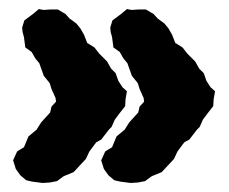

<svg xmlns="http://www.w3.org/2000/svg" viewBox="-20 -470 508 425"><path d="M246 -221 234 -205 227 -189 221 -183 204 -161 193 -155 178 -135 170 -118 156 -103 143 -89 121 -80 106 -69 90 -66 74 -65 51 -68 38 -71 25 -82 15 -96 9 -115 18 -135 33 -144 43 -168 61 -183 71 -199 91 -221 94 -234 104 -245 103 -253 94 -273 90 -286 77 -302 67 -330 58 -341 50 -355 36 -365 33 -388 30 -399 29 -409 34 -425 53 -439 66 -450 76 -448 92 -449H108L125 -439L134 -429L149 -418L158 -407L166 -393L173 -375L189 -365L200 -351L217 -334L226 -318L236 -308L242 -291L251 -277L261 -268L258 -251L257 -235ZM441 -221 429 -205 422 -189 416 -183 399 -161 388 -155 373 -135 365 -118 351 -103 338 -89 316 -80 301 -69 285 -66 269 -65 246 -68 233 -71 220 -82 210 -96 204 -115 213 -135 228 -144 238 -168 256 -183 266 -199 286 -221 289 -234 299 -245 298 -253 289 -273 285 -286 272 -302 262 -330 253 -341 245 -355 231 -365 228 -388 225 -399 224 -409 229 -425 248 -439 261 -450 271 -448 287 -449H303L320 -439L329 -429L344 -418L353 -407L361 -393L368 -375L384 -365L395 -351L412 -334L421 -318L431 -308L437 -291L446 -277L456 -268L453 -251L452 -235Z"/></svg>

Font: Winky Rough SemiBold
Style: Regular
Weight: 600
Designer: Simon Atzbach
Foundry: typofactur
Version: Version 1.206; ttfautohint (v1.8.4.7-5d5b)